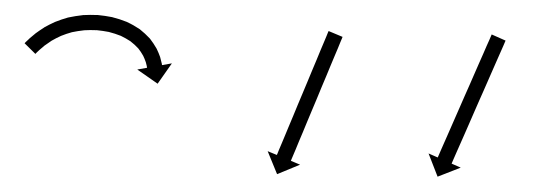

<svg xmlns="http://www.w3.org/2000/svg" viewBox="-20 -586 710 253"><path d="M13.9 -530.6C13.4 -530.1 12.9 -529.6 12.4 -529L26.6 -515C27.1 -515.5 27.6 -516 28.1 -516.5C28.1 -516.5 28.1 -516.5 28.1 -516.5C28.1 -516.5 28 -516.5 28 -516.5C29.4 -517.8 30.8 -519.2 32.3 -520.5C32.3 -520.5 32.2 -520.4 32.2 -520.4C32.1 -520.4 32.1 -520.3 32.1 -520.3C34.4 -522.3 36.7 -524.3 39 -526.2C39 -526.2 39 -526.1 38.9 -526.1C38.9 -526 38.8 -526 38.8 -526C41.9 -528.3 45.2 -530.5 48.5 -532.7C48.5 -532.7 48.4 -532.6 48.3 -532.6C48.2 -532.5 48.1 -532.4 48.1 -532.4C52.2 -534.8 56.4 -536.9 60.6 -538.8C60.6 -538.8 60.5 -538.8 60.4 -538.7C60.2 -538.7 60.1 -538.6 60.1 -538.6C65 -540.6 69.9 -542.2 74.9 -543.6C74.9 -543.6 74.8 -543.6 74.7 -543.5C74.6 -543.5 74.4 -543.5 74.4 -543.5C79.8 -544.6 85.3 -545.5 90.9 -546.1C90.9 -546.1 90.7 -546.1 90.6 -546.1C90.5 -546.1 90.4 -546.1 90.4 -546.1C96.1 -546.4 101.8 -546.5 107.5 -546.2C107.5 -546.2 107.4 -546.2 107.2 -546.2C107.1 -546.3 107 -546.3 107 -546.3C112.7 -545.7 118.4 -544.9 124 -543.8C124 -543.8 123.9 -543.8 123.7 -543.8C123.6 -543.9 123.4 -543.9 123.4 -543.9C128.8 -542.5 134.2 -540.8 139.4 -538.7C139.4 -538.7 139.2 -538.8 139.1 -538.8C138.9 -538.9 138.8 -539 138.8 -539C143.5 -536.7 148.2 -534.1 152.6 -531.2C152.6 -531.2 152.4 -531.3 152.3 -531.4C152.1 -531.5 151.9 -531.6 151.9 -531.6C155.7 -528.7 159.3 -525.4 162.5 -521.9C162.5 -521.9 162.4 -522 162.3 -522.2C162.1 -522.3 162 -522.5 162 -522.5C164.5 -519.3 166.8 -515.9 168.8 -512.3C168.8 -512.3 168.8 -512.4 168.7 -512.6C168.6 -512.8 168.5 -512.9 168.5 -512.9C169.9 -510 171.1 -507.1 172.1 -504.1C172.1 -504.1 172.1 -504.3 172 -504.4C172 -504.5 172 -504.6 172 -504.6C172.5 -502.6 173.1 -500.7 173.5 -498.7C173.5 -498.7 173.5 -498.8 173.5 -498.8C173.4 -498.9 173.4 -498.9 173.4 -498.9C173.6 -498.2 173.7 -497.5 173.8 -496.7L160.9 -494.4L187.7 -475.7L206.5 -502.5L193.5 -500.2C193.4 -501 193.2 -501.9 193.1 -502.7C193.1 -502.7 193.1 -502.7 193.1 -502.8C193 -502.8 193 -502.9 193 -502.9C192.5 -505.3 191.9 -507.7 191.2 -510.1C191.2 -510.1 191.2 -510.2 191.1 -510.3C191.1 -510.4 191.1 -510.6 191.1 -510.6C189.8 -514.3 188.3 -517.9 186.6 -521.4C186.6 -521.4 186.5 -521.6 186.5 -521.7C186.4 -521.9 186.3 -522 186.3 -522C183.8 -526.5 180.9 -530.7 177.8 -534.8C177.8 -534.8 177.7 -534.9 177.5 -535.1C177.4 -535.2 177.3 -535.4 177.3 -535.4C173.3 -539.7 168.9 -543.7 164.3 -547.4C164.3 -547.4 164.2 -547.5 164 -547.6C163.8 -547.7 163.7 -547.8 163.7 -547.8C158.5 -551.3 153 -554.4 147.3 -557C147.3 -557 147.2 -557.1 147 -557.2C146.9 -557.2 146.7 -557.3 146.7 -557.3C140.8 -559.7 134.7 -561.6 128.5 -563.2C128.5 -563.2 128.4 -563.3 128.2 -563.3C128.1 -563.3 127.9 -563.4 127.9 -563.4C121.6 -564.6 115.3 -565.6 108.9 -566.2C108.9 -566.2 108.7 -566.2 108.6 -566.2C108.5 -566.2 108.3 -566.2 108.3 -566.2C102 -566.5 95.6 -566.4 89.2 -566.1C89.2 -566.1 89.1 -566 88.9 -566C88.8 -566 88.7 -566 88.7 -566C82.5 -565.3 76.3 -564.3 70.1 -563C70.1 -563 70 -563 69.9 -562.9C69.8 -562.9 69.6 -562.9 69.6 -562.9C63.9 -561.3 58.3 -559.4 52.8 -557.2C52.8 -557.2 52.6 -557.2 52.5 -557.1C52.4 -557.1 52.3 -557 52.3 -557C47.5 -554.8 42.7 -552.4 38.1 -549.8C38.1 -549.8 38 -549.7 38 -549.6C37.9 -549.6 37.8 -549.5 37.8 -549.5C34 -547.1 30.4 -544.6 26.8 -542C26.8 -542 26.7 -541.9 26.7 -541.9C26.6 -541.8 26.6 -541.8 26.6 -541.8C23.9 -539.7 21.3 -537.5 18.8 -535.3C18.8 -535.3 18.8 -535.2 18.7 -535.2C18.7 -535.2 18.7 -535.1 18.7 -535.1C17.1 -533.7 15.5 -532.2 14 -530.7C14 -530.7 14 -530.7 14 -530.7C13.9 -530.6 13.9 -530.6 13.9 -530.6ZM430.7 -535.6C430.9 -536.2 431.2 -536.8 431.4 -537.4L413 -545.1C412.7 -544.5 412.5 -543.9 412.2 -543.3C411.5 -541.5 410.8 -539.8 410.1 -538.1C408.9 -535.4 407.8 -532.7 406.7 -530C405.2 -526.6 403.8 -523.1 402.3 -519.6C400.6 -515.5 398.9 -511.3 397.2 -507.2C395.3 -502.6 393.3 -498 391.4 -493.4C389.4 -488.5 387.3 -483.6 385.3 -478.7C383.1 -473.6 381 -468.5 378.9 -463.4C376.8 -458.4 374.7 -453.3 372.5 -448.2C370.5 -443.3 368.4 -438.4 366.4 -433.4C364.5 -428.8 362.5 -424.2 360.6 -419.6C358.9 -415.5 357.2 -411.4 355.5 -407.3C354 -403.8 352.6 -400.3 351.1 -396.8C350 -394.2 348.9 -391.5 347.7 -388.8C347 -387.1 346.3 -385.3 345.6 -383.6C345.3 -383 345.1 -382.4 344.8 -381.8L332.7 -386.8L345.1 -356.5L375.4 -369L363.3 -374.1C363.5 -374.7 363.8 -375.3 364 -375.9C364.8 -377.6 365.5 -379.3 366.2 -381.1C367.3 -383.8 368.4 -386.4 369.6 -389.1C371 -392.6 372.5 -396.1 373.9 -399.6C375.6 -403.7 377.4 -407.8 379.1 -411.9C381 -416.5 382.9 -421.1 384.8 -425.7C386.9 -430.7 388.9 -435.6 391 -440.5C393.1 -445.6 395.2 -450.7 397.4 -455.7C399.5 -460.8 401.6 -465.9 403.7 -471C405.8 -475.9 407.8 -480.8 409.9 -485.7C411.8 -490.3 413.7 -494.9 415.6 -499.5C417.4 -503.6 419.1 -507.8 420.8 -511.9C422.2 -515.4 423.7 -518.8 425.2 -522.3C426.3 -525 427.4 -527.7 428.5 -530.4C429.2 -532.1 430 -533.8 430.7 -535.6ZM645.4 -530.7C645.7 -531.3 646 -531.9 646.2 -532.5L627.9 -540.6C627.6 -539.9 627.4 -539.3 627.1 -538.7C626.4 -537 625.6 -535.3 624.9 -533.6C623.7 -530.9 622.5 -528.3 621.3 -525.6C619.8 -522.1 618.3 -518.7 616.8 -515.2C615 -511.1 613.2 -507.1 611.4 -503C609.4 -498.4 607.4 -493.8 605.4 -489.3C603.3 -484.4 601.1 -479.5 599 -474.6C596.8 -469.6 594.5 -464.6 592.3 -459.5C590.1 -454.5 587.9 -449.4 585.7 -444.4C583.6 -439.5 581.4 -434.6 579.3 -429.8C577.3 -425.2 575.3 -420.6 573.3 -416.1C571.5 -412 569.7 -407.9 567.9 -403.8C566.4 -400.4 564.8 -396.9 563.3 -393.4C562.2 -390.8 561 -388.1 559.8 -385.4C559.1 -383.7 558.3 -382 557.6 -380.3C557.3 -379.7 557 -379.1 556.8 -378.5L544.7 -383.8L556.6 -353.2L587.1 -365.1L575.1 -370.4C575.3 -371.1 575.6 -371.7 575.9 -372.3C576.6 -374 577.4 -375.7 578.1 -377.4C579.3 -380.1 580.5 -382.7 581.6 -385.4C583.2 -388.9 584.7 -392.3 586.2 -395.8C588 -399.9 589.8 -403.9 591.6 -408C593.6 -412.6 595.6 -417.2 597.6 -421.7C599.7 -426.6 601.9 -431.5 604 -436.4C606.2 -441.4 608.4 -446.4 610.6 -451.5C612.9 -456.5 615.1 -461.6 617.3 -466.6C619.4 -471.5 621.6 -476.4 623.7 -481.2C625.7 -485.8 627.7 -490.4 629.7 -494.9C631.5 -499 633.3 -503.1 635.1 -507.2C636.6 -510.6 638.1 -514.1 639.7 -517.6C640.8 -520.2 642 -522.9 643.2 -525.5C643.9 -527.3 644.7 -529 645.4 -530.7Z"/></svg>

Font: FRB American Cursive Just Arrows Medium
Style: Italic
Weight: 500
Italic angle: -25°
Version: Version 2.0;Modular Font Editor K font №1